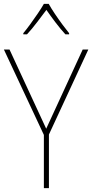

<svg xmlns="http://www.w3.org/2000/svg" viewBox="-20 -1020 475 989"><path d="M218 -357 406 -765H435L232 -327V-51H206V-325L0 -765H29ZM231 -1000Q243 -978 262.5 -949Q282 -920 302 -893Q322 -866 336 -849V-843H317Q292 -870 265.5 -905Q239 -940 219 -969Q198 -941 171 -905.5Q144 -870 119 -843H100V-849Q116 -868 136 -895.5Q156 -923 175 -951Q194 -979 206 -1000Z"/></svg>

Font: Noto Sans Tamil UI SemiCondensed Thin
Style: Regular
Weight: 100
Width: 4
Designer: Jelle Bosma - Monotype Design Team
Foundry: Monotype Imaging Inc.
Version: Version 2.004; ttfautohint (v1.8.4.7-5d5b)